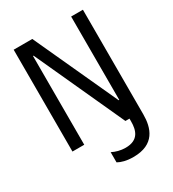

<svg xmlns="http://www.w3.org/2000/svg" viewBox="-215 -816 1029 1143"><g transform="rotate(-30 300.0 -245.0)"><path d="M457 -127H453L190 -700H62V0H143V-610H147L426 0H454V19C454 77 439 139 348 139C314 139 283 130 257 117V187C280 200 314 210 361 210C508 210 538 111 538 19V-700H457Z"/></g></svg>

Font: CommitMono
Style: 400Regular
Weight: 400
Monospace: yes
Designer: Eigil Nikolajsen
Foundry: Eigil Nikolajsen
Version: Version 1.143